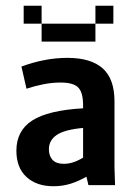

<svg xmlns="http://www.w3.org/2000/svg" viewBox="-20 -645 478 669"><path d="M166 3.9Q107.4 3.9 72.3 -28.3Q37.1 -60.5 37.1 -120.1Q37.1 -189.5 92.3 -225.1Q147.5 -260.7 269.5 -267.6V-278.3Q269.5 -323.2 252.4 -340.3Q235.4 -357.4 191.4 -357.4Q162.1 -357.4 132.3 -351.6Q102.5 -345.7 72.3 -335.9L54.7 -413.1Q136.7 -443.4 214.8 -443.4Q296.9 -443.4 337.9 -406.7Q378.9 -370.1 378.9 -292V-62.5L380.9 0H288.1L281.2 -29.3Q253.9 -13.7 226.1 -4.9Q198.2 3.9 166 3.9ZM202.1 -74.2Q217.8 -74.2 233.9 -79.1Q250 -84 269.5 -95.7V-199.2Q205.1 -193.4 177.7 -174.8Q150.4 -156.2 150.4 -125Q150.4 -101.6 163.1 -87.9Q175.8 -74.2 202.1 -74.2ZM187.5 -562.5V-500H125V-562.5ZM250 -562.5V-500H187.5V-562.5ZM312.5 -562.5V-500H250V-562.5ZM375 -625V-562.5H312.5V-625ZM125 -625V-562.5H62.5V-625Z"/></svg>

Font: Sudo Variable
Style: Regular
Weight: 400
Monospace: yes
Designer: Jens Kutilek
Foundry: Jens Kutilek
Version: Version 0.040